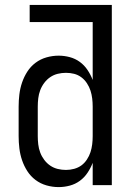

<svg xmlns="http://www.w3.org/2000/svg" viewBox="-20 -755 540 783"><path d="M219 8Q194 8 169.5 1Q145 -6 125 -21Q105 -36 91.5 -57Q78 -78 70 -101.5Q62 -125 59 -150Q56 -175 56 -200V-320Q56 -345 59 -370Q62 -395 70 -418.5Q78 -442 91.5 -463Q105 -484 125 -499Q145 -514 169.5 -521Q194 -528 219 -528Q242 -528 264.5 -522Q287 -516 305.5 -502.5Q324 -489 337 -469.5Q350 -450 358 -429V-665H101V-735H436V0H358V-91Q350 -70 337 -50.5Q324 -31 305.5 -17.5Q287 -4 264.5 2Q242 8 219 8ZM249 -62Q266 -62 282.5 -66.5Q299 -71 312 -80.5Q325 -90 334.5 -104.5Q344 -119 349 -134.5Q354 -150 356 -166.5Q358 -183 358 -200V-320Q358 -337 356 -353.5Q354 -370 349 -385.5Q344 -401 334.5 -415.5Q325 -430 311.5 -440Q298 -450 282 -454Q266 -458 249 -458Q232 -458 215.5 -454Q199 -450 185 -440.5Q171 -431 160.5 -417Q150 -403 144 -387Q138 -371 136 -354Q134 -337 134 -320V-200Q134 -183 136 -166Q138 -149 144 -133Q150 -117 160.5 -103Q171 -89 185 -79.5Q199 -70 215.5 -66Q232 -62 249 -62Z"/></svg>

Font: Iosevka Term
Style: Regular
Weight: 400
Monospace: yes
Designer: Belleve Invis
Foundry: Belleve Invis
Version: Version 30.0.1